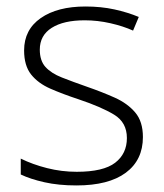

<svg xmlns="http://www.w3.org/2000/svg" viewBox="-20 -561 506 591"><path d="M419.9 -139.2Q419.9 -68.4 367.2 -29.3Q314.5 9.8 215.3 9.8Q160.2 9.8 116.7 0Q73.2 -9.8 43.9 -23.9V-72.8Q80.6 -54.7 125 -43.5Q169.4 -32.2 216.3 -32.2Q298.3 -32.2 334.5 -60.1Q370.6 -87.9 370.6 -136.2Q370.6 -184.1 331.3 -208Q292 -231.9 221.7 -255.4Q172.9 -271.5 135 -288.1Q97.2 -304.7 75.7 -331.8Q54.2 -358.9 54.2 -405.8Q54.2 -469.7 105.5 -505.4Q156.7 -541 243.2 -541Q291 -541 332.3 -532Q373.5 -522.9 407.2 -508.8L389.6 -466.8Q359.4 -480.5 319.8 -489.5Q280.3 -498.5 240.7 -498.5Q175.8 -498.5 139.2 -475.3Q102.5 -452.1 102.5 -408.2Q102.5 -374 120.1 -354.7Q137.7 -335.4 170.4 -322.5Q203.1 -309.6 248 -293.9Q294.4 -277.8 333.5 -260.3Q372.6 -242.7 396.2 -214.8Q419.9 -187 419.9 -139.2Z"/></svg>

Font: Open Sans Light
Style: Regular
Weight: 300
Designer: Monotype Design Team
Foundry: Monotype Imaging Inc.
Version: Version 3.000; ttfautohint (v1.8.4)